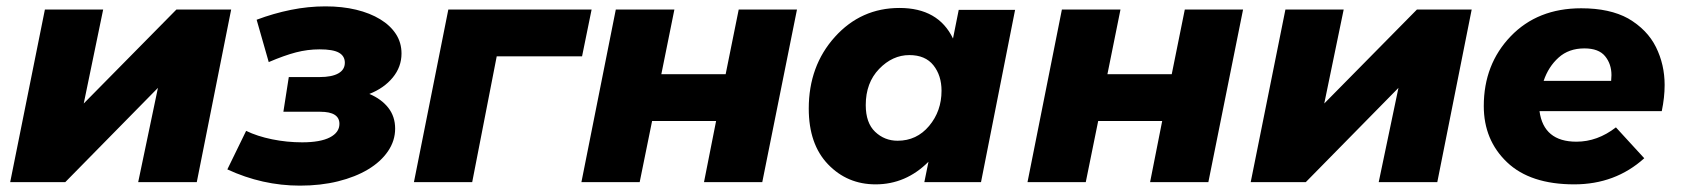

<svg xmlns="http://www.w3.org/2000/svg" viewBox="-20 -572 5292 603"><path d="M121 -542H304L243 -247L534 -542H706L598 0H414L476 -296L185 0H12Z M922 11Q804 11 694 -40L753 -161Q788 -144 834.5 -134.5Q881 -125 929 -125Q986 -125 1016 -140.5Q1046 -156 1046 -183Q1046 -221 986 -221H870L887 -330H984Q1022 -330 1042.5 -341.5Q1063 -353 1063 -375Q1063 -396 1044.5 -406.5Q1026 -417 984 -417Q946 -417 909.5 -407.5Q873 -398 824 -377L786 -510Q839 -530 893.5 -541Q948 -552 1002 -552Q1055 -552 1098.5 -541.5Q1142 -531 1174 -511.5Q1206 -492 1223.5 -465Q1241 -438 1241 -404Q1241 -362 1213.5 -328.5Q1186 -295 1140 -277Q1178 -261 1199.5 -233.5Q1221 -206 1221 -168Q1221 -130 1198.5 -97Q1176 -64 1136 -40Q1096 -16 1041.5 -2.5Q987 11 922 11Z M1388 -542H1838L1808 -395H1540L1463 0H1280Z M1914 -542H2098L2057 -339H2259L2300 -542H2483L2374 0H2191L2229 -192H2028L1989 0H1806Z M2730 7Q2641 7 2580.5 -56Q2520 -119 2520 -231Q2520 -365 2602 -456Q2684 -547 2805 -547Q2927 -547 2973 -451L2991 -541H3168L3061 0H2883L2896 -64Q2825 7 2730 7ZM2799 -130Q2859 -130 2898 -176.5Q2937 -223 2937 -287Q2937 -335 2911.5 -367Q2886 -399 2836 -399Q2783 -399 2741 -355.5Q2699 -312 2699 -242Q2699 -186 2728.5 -158Q2758 -130 2799 -130Z M3315 -542H3499L3458 -339H3660L3701 -542H3884L3775 0H3592L3630 -192H3429L3390 0H3207Z M4017 -542H4200L4139 -247L4430 -542H4602L4494 0H4310L4372 -296L4081 0H3908Z M4924 7Q4786 7 4713 -62.5Q4640 -132 4640 -239Q4640 -370 4724.5 -458Q4809 -546 4946 -546Q5035.5 -546 5093.5 -514Q5153.5 -479 5180.8 -424Q5208 -369 5208 -305Q5208 -266 5199 -223H4815Q4828 -127 4931 -127Q4997 -127 5055 -172L5144 -75Q5053 7 4924 7ZM5040 -318 5041 -336Q5041 -371 5021 -395.5Q5001 -420 4956 -420Q4907 -420 4875 -391.2Q4843 -362.5 4828 -318Z"/></svg>

Font: Argentum Sans
Style: Bold Italic
Weight: 700
Italic angle: -11°
Designer: Julieta Ulanovsky (font), Cristiano Sobral (main changes and remaster)
Foundry: Julieta Ulanovsky (font), Cristiano Sobral (main changes and remaster)
Version: Version 2.007;June 15, 2022;FontCreator 14.0.0.2814 64-bit; 